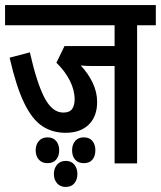

<svg xmlns="http://www.w3.org/2000/svg" viewBox="-20 -642 636 759"><path d="M522 -542V4H433V-381H346Q335 -381 323 -381.5Q311 -382 299 -383Q328 -353 346 -315.5Q364 -278 364 -239Q364 -182 331 -149.5Q298 -117 239 -117Q187 -117 147 -143.5Q107 -170 75.5 -235Q44 -300 18 -414L98 -435Q126 -312 156.5 -254.5Q187 -197 230 -197Q255 -197 265 -211Q275 -225 275 -249Q275 -286 256 -323.5Q237 -361 203 -394L235 -460H433V-542H0V-622H596V-542ZM265 -48Q265 -70 277 -84.5Q289 -99 311 -99Q334 -99 345.5 -84.5Q357 -70 357 -48Q357 -25 345.5 -11Q334 3 311 3Q289 3 277 -11Q265 -25 265 -48ZM121 -48Q121 -70 133.5 -84.5Q146 -99 168 -99Q190 -99 202 -84.5Q214 -70 214 -48Q214 -25 202 -11Q190 3 168 3Q146 3 133.5 -11Q121 -25 121 -48ZM193 46Q193 24 205.5 9Q218 -6 240 -6Q262 -6 274 9Q286 24 286 46Q286 68 274 82.5Q262 97 240 97Q218 97 205.5 82.5Q193 68 193 46Z"/></svg>

Font: Noto Sans ExtraCondensed Medium
Style: Regular
Weight: 500
Width: 2
Designer: Monotype Design Team
Foundry: Monotype Imaging Inc.
Version: Version 2.013; ttfautohint (v1.8.4.7-5d5b)